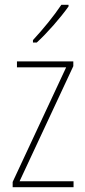

<svg xmlns="http://www.w3.org/2000/svg" viewBox="-20 -784 357 804"><path d="M267 -757V-764H237C204 -715 163 -665 118 -616V-606H134C177 -645 233 -709 267 -757ZM288 0V-25H62L287 -507V-527H51V-502H257L33 -22V0Z"/></svg>

Font: Noto Sans Thai Looped Condensed Thin
Style: Regular
Weight: 100
Width: 3
Designer: Sasikarn Vongin, Ben Mitchell
Foundry: The Fontpad Ltd
Version: Version 1.001